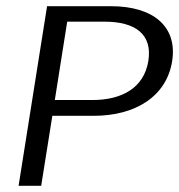

<svg xmlns="http://www.w3.org/2000/svg" viewBox="-20 -600 578 620"><path d="M40 0H113L149 -226H282C418 -226 518 -289 536 -403C553 -513 477 -580 338 -580H132ZM157 -277 197 -530H318C416 -530 473 -490 459 -403C445 -317 375 -277 278 -277Z"/></svg>

Font: Charger Sport
Style: DfExtObl
Weight: 400
Designer: Jasper
Foundry: Cannot Into Space Fonts
Version: Version 1.1